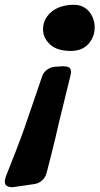

<svg xmlns="http://www.w3.org/2000/svg" viewBox="-135 -792 419 803"><path d="M173 -772Q196 -772 212.5 -763.5Q229 -755 239.5 -741.5Q250 -728 255.5 -711.5Q261 -695 261 -678Q261 -638 235 -608.5Q209 -579 161 -579Q103 -579 74 -606.5Q45 -634 45 -669Q45 -695 56.5 -714.5Q68 -734 86 -747Q104 -760 127 -766Q150 -772 173 -772ZM129 -515Q143 -515 152.5 -510.5Q162 -506 162 -490Q162 -487 160 -477L110 -273Q103 -242 96 -212Q89 -182 81 -151L60 -69Q55 -50 40.5 -37Q26 -24 7 -22L-75 -10H-77L-83 -9Q-96 -9 -105.5 -14Q-115 -19 -115 -34Q-115 -40 -110 -55Q-90 -106 -70.5 -155.5Q-51 -205 -33 -256L41 -472Q47 -490 62.5 -501Q78 -512 97 -513Z"/></svg>

Font: Bangerz 2
Style: Regular
Weight: 400
Designer: vernon adams
Foundry: Vernon Adams
Version: Version 2.10;December 28, 2023;FontCreator 13.0.0.2683 64-bi